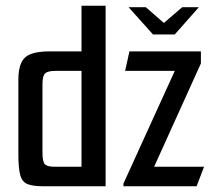

<svg xmlns="http://www.w3.org/2000/svg" viewBox="-20 -649 746 669"><path d="M428 -624H488L551 -569L615 -624H673L589 -529H513ZM130 0Q95 0 76 -7.5Q57 -15 50.5 -39Q44 -63 44 -112V-371Q44 -408 54 -430Q64 -452 88 -461Q112 -470 153 -470H264V-629H348V0ZM264 -68V-402H173Q146 -402 137 -393Q128 -384 128 -357V-118Q128 -84 137 -76Q146 -68 170 -68ZM410 -9 589 -402H416L431 -470H680V-428L517 -68H691L665 0H410Z"/></svg>

Font: Smooch Sans Thin SemiBold
Style: Regular
Weight: 600
Version: Version 1.010